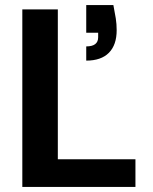

<svg xmlns="http://www.w3.org/2000/svg" viewBox="-20 -737 602 757"><path d="M68 0V-700H208V-109H514V0ZM320 -498V-554Q367 -554 367 -590V-608H320V-717H427Q433 -687 436.5 -664.5Q440 -642 440 -618Q440 -560 409.5 -529Q379 -498 320 -498Z"/></svg>

Font: DM Sans ExtraBold
Style: Regular
Weight: 800
Designer: Colophon Foundry, Jonny Pinhorn
Foundry: Colophon Foundry
Version: Version 4.004; ttfautohint (v1.8.4.7-5d5b)